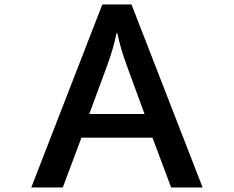

<svg xmlns="http://www.w3.org/2000/svg" viewBox="-20 -809 1040 854"><path d="M435.1 -789.1H564.9L881.3 24.9H741.2L658.2 -196.8H342.3L259.3 24.9H119.1ZM623 -301.8 547.4 -507.8Q515.1 -594.7 502 -661.1H498Q485.4 -594.7 453.1 -507.8L377 -301.8Z"/></svg>

Font: FORM UDPGothic
Style: Bold
Weight: 700
Foundry: Pronama LLC
Version: Version 1.051